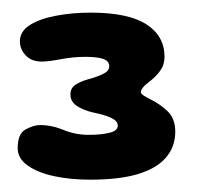

<svg xmlns="http://www.w3.org/2000/svg" viewBox="-20 -608 312 304"><path d="M122.5 -323.5Q92 -323.5 66 -329Q40 -334.5 24 -345.8Q8 -357 8 -373.5Q8 -396.5 20.8 -403.2Q33.5 -410 43 -410Q62 -410 80.8 -402.2Q99.5 -394.5 120.5 -394.5Q140.5 -394.5 153.5 -397.8Q166.5 -401 166.5 -409Q166.5 -416.5 155.8 -421.5Q145 -426.5 127 -430Q112 -433.5 101.8 -440.2Q91.5 -447 91.5 -458.5Q91.5 -468.5 99.5 -473.8Q107.5 -479 118 -482Q133 -486 143 -490.8Q153 -495.5 153 -503Q153 -511.5 143.2 -514.8Q133.5 -518 115.5 -518Q95.5 -518 76 -514.2Q56.5 -510.5 46 -510.5Q30 -510.5 20.8 -520.2Q11.5 -530 11.5 -542.5Q11.5 -558.5 27.5 -568.5Q43.5 -578.5 69.2 -583.2Q95 -588 123.5 -588Q183 -588 211.8 -569.5Q240.5 -551 240.5 -518Q240.5 -505.5 233.5 -495.8Q226.5 -486 215 -477.5Q209 -473 206 -469Q203 -465 203 -462.5Q203 -459.5 207.8 -456.5Q212.5 -453.5 219.5 -450Q233 -443.5 245.2 -432Q257.5 -420.5 257.5 -399.5Q257.5 -375.5 242.5 -358.2Q227.5 -341 197.8 -332.2Q168 -323.5 122.5 -323.5Z"/></svg>

Font: Gluten ExtraBold
Style: Regular
Weight: 800
Designer: Tyler Finck
Foundry: Etcetera Type Company
Version: Version 1.300